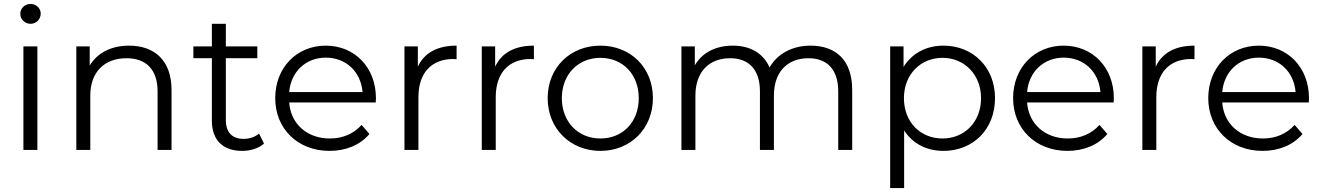

<svg xmlns="http://www.w3.org/2000/svg" viewBox="-20 -762 6720 976"><path d="M99 -526V0H170V-526ZM83 -692C83 -664 106 -641 135 -641C164 -641 187 -664 187 -693C187 -720 164 -742 135 -742C106 -742 83 -719 83 -692Z M439 0V-276C439 -395 510 -466 623 -466C724 -466 781 -407 781 -298V0H852V-305C852 -452 768 -530 636 -530C545 -530 475 -493 436 -429V-526H368V0Z M1057 -466V-148C1057 -51 1112 5 1211 5C1254 5 1295 -8 1322 -32L1297 -83C1277 -66 1248 -56 1219 -56C1160 -56 1128 -89 1128 -152V-466H1288V-526H1128V-641H1057V-526H963V-466Z M1655 5C1739 5 1811 -25 1858 -81L1818 -127C1778 -82 1722 -58 1657 -58C1541 -58 1458 -132 1450 -241H1890L1891 -263C1891 -419 1783 -530 1636 -530C1489 -530 1379 -419 1379 -263C1379 -108 1493 5 1655 5ZM1636 -469C1739 -469 1814 -398 1823 -294H1450C1459 -398 1535 -469 1636 -469Z M2107 0V-268C2107 -391 2173 -462 2284 -462L2301 -461V-530C2204 -530 2137 -494 2104 -423V-526H2036V0Z M2500 0V-268C2500 -391 2566 -462 2677 -462L2694 -461V-530C2597 -530 2530 -494 2497 -423V-526H2429V0Z M2764 -263C2764 -108 2879 5 3032 5C3185 5 3299 -108 3299 -263C3299 -419 3185 -530 3032 -530C2879 -530 2764 -419 2764 -263ZM2836 -263C2836 -385 2920 -468 3032 -468C3145 -468 3227 -385 3227 -263C3227 -141 3145 -58 3032 -58C2920 -58 2836 -141 2836 -263Z M3515 0V-276C3515 -395 3583 -466 3691 -466C3788 -466 3843 -407 3843 -298V0H3914V-276C3914 -395 3981 -466 4090 -466C4186 -466 4241 -407 4241 -298V0H4312V-305C4312 -453 4232 -530 4100 -530C4007 -530 3931 -488 3892 -419C3860 -492 3793 -530 3705 -530C3618 -530 3549 -494 3512 -430V-526H3444V0Z M4505 -526V194H4576V-99C4620 -31 4691 5 4776 5C4926 5 5038 -104 5038 -263C5038 -421 4925 -530 4776 -530C4688 -530 4616 -491 4573 -422V-526ZM4771 -468C4882 -468 4967 -383 4967 -263C4967 -141 4882 -58 4771 -58C4659 -58 4575 -141 4575 -263C4575 -383 4659 -468 4771 -468Z M5406 5C5490 5 5562 -25 5609 -81L5569 -127C5529 -82 5473 -58 5408 -58C5292 -58 5209 -132 5201 -241H5641L5642 -263C5642 -419 5534 -530 5387 -530C5240 -530 5130 -419 5130 -263C5130 -108 5244 5 5406 5ZM5387 -469C5490 -469 5565 -398 5574 -294H5201C5210 -398 5286 -469 5387 -469Z M5858 0V-268C5858 -391 5924 -462 6035 -462L6052 -461V-530C5955 -530 5888 -494 5855 -423V-526H5787V0Z M6398 5C6482 5 6554 -25 6601 -81L6561 -127C6521 -82 6465 -58 6400 -58C6284 -58 6201 -132 6193 -241H6633L6634 -263C6634 -419 6526 -530 6379 -530C6232 -530 6122 -419 6122 -263C6122 -108 6236 5 6398 5ZM6379 -469C6482 -469 6557 -398 6566 -294H6193C6202 -398 6278 -469 6379 -469Z"/></svg>

Font: Malon Grotesk
Style: Regular
Weight: 400
Designer: Julieta Ulanovsky
Foundry: Julieta Ulanovsky
Version: Version 7.200